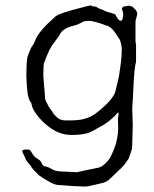

<svg xmlns="http://www.w3.org/2000/svg" viewBox="-20 -513 560 700"><path d="M414 -237Q414 -237 419 -272Q422 -292 423 -309Q424 -327 424 -334Q424 -341 421 -355Q418 -368 413 -374Q407 -384 402 -391Q390 -407 388 -408Q378 -417 374 -418Q366 -420 351 -426Q343 -429 324 -434Q310 -437 306 -437Q298 -437 293 -436Q286 -436 283 -434Q273 -428 261 -423Q240 -417 237 -416H236Q233 -415 223 -411L222 -410Q216 -407 210 -402H209Q203 -397 193 -379Q180 -362 168 -345Q160 -332 151 -310Q140 -283 140 -282Q138 -269 138 -236Q138 -230 141 -197Q144 -168 144 -161Q143 -152 149 -141Q158 -123 161 -119Q173 -104 174 -100Q176 -96 189 -84Q196 -78 204 -76Q209 -74 222 -74Q264 -73 287 -79.5Q310 -86 326.5 -97.5Q343 -109 366 -131Q389 -153 398 -172Q402 -181 414 -237ZM410 -79Q413 -100 412 -101Q411 -105 407 -100Q401 -92 394 -86Q381 -74 371 -67Q361 -59 342 -49Q309 -30 301 -28Q276 -21 243 -21Q218 -21 199 -28Q175 -37 155 -53Q135 -69 120 -87Q101 -111 97 -125Q94 -139 93 -140L90 -143Q89 -143 86 -152Q82 -164 81 -170L78 -199L76 -237L77 -277Q78 -299 81 -308Q83 -316 95 -342Q103 -351 109 -367Q120 -398 181 -452Q195 -465 280 -486Q292 -489 299 -491Q307 -493 315 -493V-492V-490H324Q328 -488 331 -488L333 -487Q336 -484 346 -480Q355 -477 355 -477H356Q363 -472 367 -471Q369 -470 375 -469V-468L381 -467Q387 -466 388 -465Q393 -463 400 -461V-460L401 -459Q402 -457 406 -450Q411 -442 415 -439Q422 -434 426 -442L427 -443V-444Q427 -445 428 -453Q430 -458 429 -465V-466Q429 -466 427 -473L426 -477H425Q424 -477 424 -478L425 -483Q426 -485 427 -486Q428 -488 430 -489Q433 -490 441 -491Q447 -492 452 -492Q456 -491 459 -490H460Q464 -488 465 -487Q468 -484 472 -479Q473 -478 475 -477Q476 -475 477 -473Q479 -469 480 -467Q480 -463 480 -459Q479 -454 477 -448V-447Q474 -440 474 -432V-404Q474 -390 474 -382Q473 -362 476 -351V-298Q476 -283 475 -283H474H475Q474 -282 472 -267V-266Q471 -264 468 -225Q468 -225 465 -164L462 -117L464 -58Q464 -49 463 -22Q462 29 461 31Q458 37 457 42V43Q455 50 449 65Q448 67 440 78Q435 85 433 88Q431 90 431 90L418 104Q417 104 417 105H416Q414 107 382 138Q372 149 354 154L320 162Q316 163 302 166Q294 167 284 167Q275 167 240 165Q205 162 203 162Q184 162 172 156Q163 152 138 137Q120 126 116 120Q102 107 95 97Q90 88 86 84Q79 78 74 68Q73 66 67 52Q62 43 61 39Q61 35 64 34Q69 32 77 32Q89 32 91 36Q102 55 108 60Q126 71 129 76Q137 93 141 93Q146 94 148 94Q148 94 148 94H147Q148 94 148 94Q148 94 148 94Q161 98 172 105Q181 111 202 112L263 115L264 114Q265 114 301 106Q333 100 336 99Q349 97 363 84Q377 71 383.5 58Q390 45 397 27.5Q404 10 407.5 -11Q411 -32 411 -43Q410 -60 410 -79Z"/></svg>

Font: ToneOZ-Pinyin-Tsuipita-TC
Style: Regular
Weight: 400
Designer: ÂÆ£ÂøóÂáåJeffrey Xuan(jeffreyx@gmail.com, ToneOZ.com) ÈòøÂù§(cjkFonts)
Foundry: ToneOZ
Version: Version 0.24071